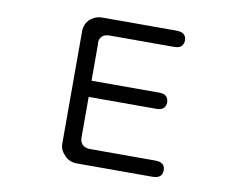

<svg xmlns="http://www.w3.org/2000/svg" viewBox="-77 -807 1153 913"><g transform="rotate(10 500.0 -350.0)"><path d="M750 -64.5Q738.3 -76.2 711.9 -76.2H396.5Q372.1 -77.1 359.9 -89.4Q347.7 -101.6 347.7 -124V-319.3H673.8Q714.8 -319.3 718.8 -350.6Q719.7 -353.5 719.7 -357.4Q719.7 -376 709 -386.7Q698.2 -397.5 673.8 -397.5H347.7V-576.2Q346.7 -577.1 346.7 -578.1Q346.7 -612.3 375 -621.1Q384.8 -624 396.5 -624H705.1Q730.5 -624 741.2 -634.8Q752 -645.5 752 -663.1Q752 -675.8 748.5 -681.6Q745.1 -687.5 742.2 -690.4Q730.5 -702.1 705.1 -702.1H345.7Q314.5 -702.1 289.1 -681.6Q262.7 -657.2 262.7 -621.1V-78.1Q262.7 -47.9 288.1 -22.5Q309.6 1 345.7 2H711.9Q738.3 2 750 -9.8Q759.8 -19.5 759.8 -37.1Q759.8 -54.7 750 -64.5Z"/></g></svg>

Font: FakePearl
Style: Light
Weight: 350
Version: Version 1.2